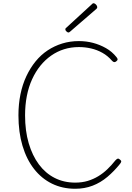

<svg xmlns="http://www.w3.org/2000/svg" viewBox="-20 -1148 818 1187"><path d="M445 19Q366 19 301.5 -12.5Q237 -44 190.5 -103.5Q144 -163 119 -247Q94 -331 94 -435Q94 -504 106.5 -565Q119 -626 143 -677Q167 -728 200 -768.5Q233 -809 274.5 -836.5Q316 -864 364.5 -879Q413 -894 468 -894Q513 -894 555 -883Q597 -872 635 -850.5Q673 -829 700 -795Q707 -787 707 -781Q707 -775 699 -769Q692 -763 685.5 -764Q679 -765 671 -774Q646 -803 613 -821.5Q580 -840 543 -848.5Q506 -857 468 -857Q419 -857 376 -843.5Q333 -830 296 -804Q259 -778 229.5 -741.5Q200 -705 178.5 -658Q157 -611 146 -555Q135 -499 135 -435Q135 -339 157.5 -262.5Q180 -186 220.5 -131.5Q261 -77 318 -48Q375 -19 445 -19Q487 -19 522 -29.5Q557 -40 587.5 -58.5Q618 -77 644 -102Q670 -127 693 -156Q701 -165 707 -167Q713 -169 721 -162Q730 -155 729.5 -149.5Q729 -144 722 -135Q686 -90 644 -54.5Q602 -19 552.5 0Q503 19 445 19ZM403 -947Q398 -947 391 -953.5Q384 -960 384 -965Q384 -967 384.5 -970Q385 -973 388 -975L546 -1120Q550 -1123 552 -1125.5Q554 -1128 558 -1128Q563 -1128 568.5 -1124Q574 -1120 577.5 -1114.5Q581 -1109 581 -1104Q581 -1101 580.5 -1099Q580 -1097 577 -1094L414 -953Q410 -950 408 -948.5Q406 -947 403 -947Z"/></svg>

Font: Playwrite HR Lijeva Thin
Style: Regular
Weight: 250
Designer: Veronika Burian, José Scaglione
Foundry: TypeTogether
Version: Version 1.002